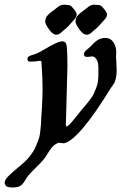

<svg xmlns="http://www.w3.org/2000/svg" viewBox="-105 -619 536 830"><path d="M341.6 -528.3Q336.4 -523.2 325.8 -510.7Q315.2 -498.3 305.7 -491.7Q302 -488.8 296.9 -484Q291.7 -479.2 288.5 -476.3Q285.2 -473.4 280 -471.2Q274.9 -469 269 -469H267.6Q255.1 -469.7 240.5 -488.8Q221.4 -513.7 221.4 -526.1Q221.4 -527.6 221.8 -529.1Q222.2 -530.5 222.2 -532Q222.9 -538.6 225.5 -543.7Q228 -548.8 232.8 -553.6Q237.5 -558.3 240.1 -560.9Q242.7 -563.5 250.4 -569Q258.1 -574.5 261 -576.7Q263.2 -578.1 268.7 -582.9Q274.2 -587.6 276.7 -589.5Q279.3 -591.3 283.7 -593.9Q288.1 -596.4 292.5 -597.5Q296.9 -598.6 302 -598.6H305.7Q326.2 -597.2 330.2 -595.3Q334.2 -593.5 345.9 -578.9Q357.7 -564.9 357.7 -555.4Q357.7 -544.4 341.6 -528.3ZM210.4 -528.3Q205.3 -523.2 194.7 -510.7Q184.1 -498.3 174.6 -491.7Q170.9 -488.8 165.8 -484Q160.6 -479.2 157.3 -476.3Q154.1 -473.4 148.9 -471.2Q143.8 -469 137.9 -469H136.5Q124 -469.7 109.4 -488.8Q90.3 -513.7 90.3 -526.1Q90.3 -527.6 90.7 -529.1Q91.1 -530.5 91.1 -532Q91.8 -538.6 94.4 -543.7Q96.9 -548.8 101.7 -553.6Q106.4 -558.3 109 -560.9Q111.6 -563.5 119.3 -569Q127 -574.5 129.9 -576.7Q132.1 -578.1 137.6 -582.9Q143.1 -587.6 145.6 -589.5Q148.2 -591.3 152.6 -593.9Q157 -596.4 161.4 -597.5Q165.8 -598.6 170.9 -598.6H174.6Q195.1 -597.2 199.1 -595.3Q203.1 -593.5 214.8 -578.9Q226.6 -564.9 226.6 -555.4Q226.6 -544.4 210.4 -528.3ZM-80.1 183.6Q-85 176.8 -85 171.9Q-85 158.2 -66.4 140.1Q-47.9 122.1 -21.5 100.6Q4.9 79.1 15.6 66.4Q28.3 50.8 37.6 37.1Q46.9 23.4 52.7 6.8Q58.6 -9.8 62.5 -18.6Q66.4 -27.3 68.8 -48.8Q71.3 -70.3 71.8 -77.1Q72.3 -84 73.7 -113.8Q75.2 -143.6 76.2 -152.3Q79.1 -201.2 79.1 -236.3Q79.1 -278.3 74.2 -351.6Q74.2 -355.5 69.8 -356Q65.4 -356.4 58.6 -355Q51.8 -353.5 47.9 -353.5H43.9Q41 -353.5 34.7 -353Q28.3 -352.5 25.4 -352.5Q13.7 -352.5 13.7 -364.3Q13.7 -371.1 19.5 -375Q25.4 -378.9 37.6 -382.3Q49.8 -385.7 53.7 -387.7Q65.4 -392.6 89.8 -407.2Q114.3 -421.9 133.8 -431.2Q153.3 -440.4 165 -440.4Q180.7 -440.4 183.6 -419.9Q186.5 -390.6 186.5 -333L179.7 -78.1Q179.7 -72.3 182.6 -72.3Q185.5 -72.3 190.9 -76.7Q196.3 -81.1 203.6 -89.8Q210.9 -98.6 217.3 -106Q223.6 -113.3 231.9 -124Q240.2 -134.8 244.1 -139.6Q246.1 -142.6 257.8 -155.8Q269.5 -168.9 273.4 -174.3Q277.3 -179.7 287.1 -192.4Q296.9 -205.1 300.8 -214.8Q304.7 -224.6 310.5 -238.3Q316.4 -252 318.4 -266.6Q320.3 -281.2 320.3 -297.9V-307.6V-317.4V-328.1Q320.3 -358.4 303.7 -372.1Q300.8 -375 293 -375Q289.1 -375 282.2 -374Q275.4 -373 272.5 -373Q261.7 -373 259.8 -377.9Q257.8 -381.8 257.8 -384.8Q257.8 -388.7 260.7 -393.6Q263.7 -398.4 266.6 -400.9Q269.5 -403.3 275.9 -408.7Q282.2 -414.1 284.2 -416Q286.1 -418 291 -422.9Q295.9 -427.7 297.4 -429.2Q298.8 -430.7 303.2 -435.1Q307.6 -439.5 310.1 -440.9Q312.5 -442.4 316.4 -445.3Q320.3 -448.2 323.2 -449.2Q326.2 -450.2 330.1 -451.7Q334 -453.1 338.4 -454.1Q342.8 -455.1 347.7 -455.1H350.6Q371.1 -455.1 383.8 -438.5Q397.5 -419.9 397.5 -393.6Q397.5 -390.6 397 -383.3Q396.5 -376 396.5 -372.1Q396.5 -369.1 397 -365.2Q397.5 -361.3 397.5 -358.4Q399.4 -327.1 399.4 -317.4Q399.4 -297.9 396.5 -283.7Q393.6 -269.5 391.1 -264.2Q388.7 -258.8 382.3 -250Q376 -241.2 374 -238.3Q238.3 -17.6 173.8 0Q168.9 1 158.7 -1Q148.4 -2.9 143.6 0Q128.9 6.8 119.6 18.1Q110.4 29.3 100.6 45.4Q90.8 61.5 82 72.3Q70.3 85.9 49.8 106Q29.3 126 17.6 139.6Q13.7 143.6 2.9 161.6Q-7.8 179.7 -19.5 185.5Q-29.3 191.4 -50.8 191.4Q-74.2 191.4 -80.1 183.6Z"/></svg>

Font: Isabella
Style: Medium
Weight: 500
Designer: John Stracke
Version: Version 001.202